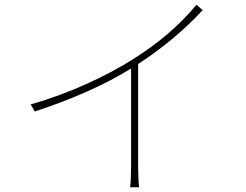

<svg xmlns="http://www.w3.org/2000/svg" viewBox="-20 -776 1040 813"><path d="M110 -334 127 -304C282 -354 430 -420 535 -486V-65C535 -34 533 3 531 17H569C567 3 565 -34 565 -65V-505C675 -577 761 -650 838 -733L812 -756C739 -668 653 -595 546 -527C436 -457 277 -381 110 -334Z"/></svg>

Font: Harano Aji Gothic TW ExtraLight
Style: Regular
Weight: 250
Foundry: Masamichi Hosoda
Version: HaranoAjiGothicTW-ExtraLight version 20230610;ttx 4.39.4